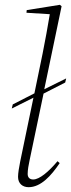

<svg xmlns="http://www.w3.org/2000/svg" viewBox="-20 -766 297 798"><path d="M99 12C150 12 193 -36 228 -88L219 -96C182 -52 144 -20 118 -20C103 -20 95 -29 95 -43C95 -60 99 -81 103 -100L161 -377L251 -423L255 -440L164 -395L236 -740L229 -746L91 -724L90 -713L187 -707C178 -653 168 -598 157 -543L123 -378L33 -332L29 -315L119 -360L64 -95C59 -70 55 -46 55 -31C55 -3 74 12 99 12Z"/></svg>

Font: Source Serif 4 Display Light
Style: Italic
Weight: 300
Italic angle: -12°
Designer: Frank Grießhammer
Foundry: Adobe Systems Incorporated
Version: Version 4.004;hotconv 1.0.117;makeotfexe 2.5.65602